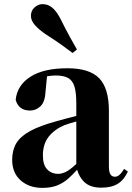

<svg xmlns="http://www.w3.org/2000/svg" viewBox="-20 -894 640 931"><path d="M185 17Q121 17 80 -19.5Q39 -56 39 -119Q39 -165 58.5 -198.5Q78 -232 125 -258Q172 -284 253 -306Q291 -317 343 -330Q346 -331 350 -332V-393Q350 -445 341 -474.5Q332 -504 310 -516Q288 -528 250 -528Q230 -528 208 -524L201 -453Q199 -401 177 -379.5Q155 -358 126 -358Q70 -358 56 -410Q63 -480 127 -521.5Q191 -563 307 -563Q414 -563 461 -514.5Q508 -466 508 -357V-88Q508 -60 515.5 -48.5Q523 -37 537 -37Q548 -37 558 -45Q568 -53 582 -75L600 -62Q581 -21 550.5 -2.5Q520 16 471 16Q416 16 387 -13Q364 -36 354 -71Q331 -46 311 -28Q286 -6 256.5 5.5Q227 17 185 17ZM350 -305Q314 -295 292 -287Q243 -266 215.5 -230.5Q188 -195 188 -140Q188 -95 208.5 -73Q229 -51 263 -51Q276 -51 292.5 -57.5Q309 -64 332 -83Q340 -90 350 -99ZM353 -654 332 -637Q308 -655 280.5 -675Q253 -695 203 -727Q169 -750 149.5 -772Q130 -794 130 -817Q130 -843 148 -858.5Q166 -874 186 -874Q212 -874 232 -858Q252 -842 271 -807Q300 -749 318.5 -715.5Q337 -682 353 -654ZM148 -509Q142 -507 136 -505Z"/></svg>

Font: Early Summer Mincho Heavy
Style: Regular
Weight: 900
Designer: GuiWonder
Version: Version 1.002